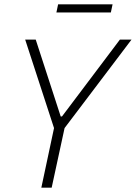

<svg xmlns="http://www.w3.org/2000/svg" viewBox="-20 -872 631 892"><path d="M172 0 231 -277 97 -688H146L262 -331H268L537 -688H591L280 -277L220 0ZM242 -814 250 -852H503L495 -814Z"/></svg>

Font: Saira Semi Condensed ExtraLight
Style: Italic
Weight: 200
Width: 4
Italic angle: -12°
Designer: Hector Gatti with collaboration of the Omnibus-Type team
Foundry: Omnibus-Type
Version: Version 1.001; ttfautohint (v1.8)